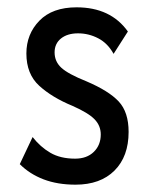

<svg xmlns="http://www.w3.org/2000/svg" viewBox="-20 -494 415 524"><path d="M186 10Q137 10 99 -4.5Q61 -19 34 -46L69 -120Q90 -93 117.5 -77Q145 -61 185 -61Q217 -61 236 -79.5Q255 -98 255 -127Q255 -151 238 -168.5Q221 -186 178 -205Q122 -228 87 -260Q52 -292 52 -348Q52 -401 87.5 -437.5Q123 -474 189 -474Q282 -474 329 -408L290 -347Q274 -376 248 -389.5Q222 -403 193 -403Q164 -403 146.5 -389Q129 -375 129 -351Q129 -326 147.5 -309Q166 -292 216 -272Q277 -246 304 -217Q331 -188 331 -134Q331 -67 292.5 -28.5Q254 10 186 10Z"/></svg>

Font: Inconsolata Condensed SemiBold
Style: Regular
Weight: 600
Width: 3
Monospace: yes
Designer: Raph Levien, Cyreal, Brenton Simpson
Foundry: Raph Levien, Cyreal, Google
Version: Version 3.100; ttfautohint (v1.8.4.7-5d5b)